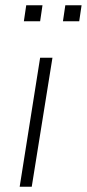

<svg xmlns="http://www.w3.org/2000/svg" viewBox="-20 -712 331 732"><path d="M55 0 133 -492H180L101 0ZM220 -631 229 -692H291L282 -631ZM71 -631 80 -692H142L133 -631Z"/></svg>

Font: Nunito Sans 7pt Condensed ExtraLight
Style: Italic
Weight: 250
Width: 3
Italic angle: -9°
Designer: Vernon Adams
Foundry: Vernon Adams
Version: Version 3.101;gftools[0.9.27]